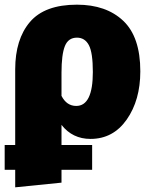

<svg xmlns="http://www.w3.org/2000/svg" viewBox="-35 -574 642 821"><path d="M30 227V152H-15V46H30V-277Q30 -406 93 -480Q156 -554 294 -554Q419 -554 492 -485Q565 -416 565 -269Q565 -146 507 -63Q449 20 352 20Q275 20 228 -40V46H359V152H228V207ZM291 -121Q362 -121 362 -266Q362 -349 345 -381Q328 -413 294 -413Q257 -413 242.5 -377Q228 -341 228 -263V-164Q250 -121 291 -121Z"/></svg>

Font: Trujillo Black
Style: Regular
Weight: 900
Designer: Fira Sans original fonts by bBox Type GmbH, Carrois Corporate GbR, & Edenspiekermann AG / Changes by Cristiano Sobral
Foundry: Fira Sans original fonts by bBox Type GmbH, Carrois Corporate GbR, & Edenspiekermann AG / Changes by Cristiano Sobral
Version: Version 4.301;July 28, 2020;FontCreator 13.0.0.2655 64-bit